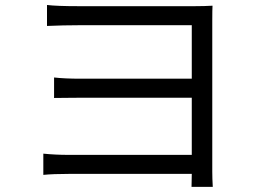

<svg xmlns="http://www.w3.org/2000/svg" viewBox="-20 -722 1040 768"><path d="M831.1 25.4H746.1Q746.1 20.5 746.6 2.4Q747.1 -15.6 747.1 -26.4H253.9Q192.4 -26.4 153.3 -22.5V-107.4Q202.1 -102.5 252.9 -102.5H747.1V-331.1H305.7Q282.2 -331.1 244.1 -330.6Q206.1 -330.1 196.3 -330.1V-412.1Q238.3 -407.2 303.7 -407.2H747.1V-621.1H293Q235.4 -621.1 168 -618.2V-702.1Q207 -697.3 293 -697.3H759.8Q798.8 -697.3 830.1 -699.2Q829.1 -685.5 829.1 -638.7V-35.2Q829.1 -7.8 831.1 25.4Z"/></svg>

Font: Gen Shin Gothic Monospace Regular
Style: Regular
Weight: 400
Designer: [Source Han Sans]
Ryoko NISHIZUKA  (kana & ideographs); Paul D. Hunt (Latin, Greek & Cyrillic); Wenlong ZHANG  (bopomofo
Version: Version 1.002.20150607